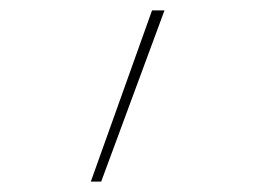

<svg xmlns="http://www.w3.org/2000/svg" viewBox="-20 -792 490 370"><path d="M155 -442 273 -772H297L175 -442Z"/></svg>

Font: Zed Sans Thin Extended
Style: Regular
Weight: 100
Width: 7
Designer: Belleve Invis
Foundry: Belleve Invis
Version: Version 1.0.0; ttfautohint (v1.8.4)